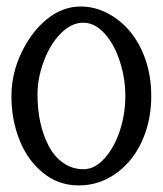

<svg xmlns="http://www.w3.org/2000/svg" viewBox="-20 -560 500 590"><path d="M348.6 -370.1Q332.5 -421.9 302.2 -456.1Q272 -490.2 235.4 -490.2Q199.2 -490.2 166.5 -457Q133.8 -423.8 114.5 -371.6Q95.2 -319.3 95.2 -271Q95.2 -222.7 104 -183.3Q112.8 -144 129.6 -111.6Q146.5 -79.1 174.1 -59.6Q201.7 -40 236.8 -40Q272 -40 302.2 -74.5Q332.5 -108.9 348.9 -160.2Q365.2 -211.4 365.2 -265.1Q365.2 -318.8 348.6 -370.1ZM416.3 -404.1Q444.8 -341.3 444.8 -265.1Q444.8 -189 416.3 -126.2Q387.7 -63.5 336.2 -26.9Q284.7 9.8 221.7 9.8Q158.7 9.8 110.8 -30Q63 -69.8 39.1 -131.8Q15.1 -193.8 15.1 -263.7Q15.1 -333.5 45.7 -397.7Q76.2 -461.9 124 -501Q171.9 -540 228.5 -540Q285.2 -540 336.4 -503.4Q387.7 -466.8 416.3 -404.1Z"/></svg>

Font: Pfennig
Style: Medium
Weight: 500
Version: Version 20120410 ; ttfautohint (v0.8)